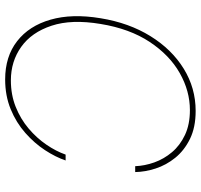

<svg xmlns="http://www.w3.org/2000/svg" viewBox="-37 -740 786 752"><g transform="rotate(-90 356.0 -364.0)"><path d="M297.4 9.3Q233.4 9.3 188 -12.9Q142.6 -35.2 114 -70.6Q85.4 -106 72 -147.5Q58.6 -189 58.1 -227.5H81.1Q82.5 -190.4 95.9 -152.6Q109.4 -114.7 136 -83.3Q162.6 -51.8 203.6 -32.5Q244.6 -13.2 300.8 -13.2Q375.5 -13.2 445.8 -53Q516.1 -92.8 567.9 -170.9Q619.6 -249 638.2 -363.3Q657.2 -476.6 631.3 -554.9Q605.5 -633.3 548.6 -673.8Q491.7 -714.4 417 -714.4Q360.4 -714.4 313 -695.3Q265.6 -676.3 228.5 -644.8Q191.4 -613.3 165.5 -575.4Q139.6 -537.6 126.5 -500H103.5Q116.7 -539.1 143.8 -580.6Q170.9 -622.1 211.2 -657.7Q251.5 -693.4 304.2 -715.1Q356.9 -736.8 420.9 -736.8Q510.7 -736.8 570.8 -689.9Q630.9 -643.1 655 -559.1Q679.2 -475.1 660.6 -363.3Q642.6 -252 590.6 -168Q538.6 -84 462.9 -37.4Q387.2 9.3 297.4 9.3Z"/></g></svg>

Font: Inter 17pt Thin
Style: Italic
Weight: 250
Italic angle: -9.3988°
Version: Version 4.001;git-66647c0bb